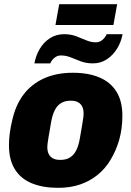

<svg xmlns="http://www.w3.org/2000/svg" viewBox="-20 -889 630 921"><path d="M259 12Q185 12 132 -10Q79 -32 51 -77.5Q23 -123 23 -192Q23 -221 27 -251Q31 -281 38 -309Q54 -384 92.5 -435Q131 -486 191 -513Q251 -540 329 -540Q404 -540 457 -517.5Q510 -495 538.5 -449.5Q567 -404 567 -334Q567 -272 552 -219Q537 -166 510 -122Q485 -80 448 -50Q411 -20 364 -4Q317 12 259 12ZM269 -122Q297 -122 315.5 -133.5Q334 -145 345.5 -167.5Q357 -190 363 -225Q371 -272 375 -295Q379 -318 380 -328Q381 -338 381 -344Q381 -364 374.5 -377.5Q368 -391 354.5 -398.5Q341 -406 319 -406Q292 -406 273 -394.5Q254 -383 242.5 -360Q231 -337 225 -302Q217 -255 213 -232Q209 -209 208 -199Q207 -189 207 -184Q207 -164 213.5 -150.5Q220 -137 233.5 -129.5Q247 -122 269 -122ZM145 -585Q152 -623 171 -655Q190 -687 220 -706Q250 -725 287 -725Q319 -725 344.5 -715.5Q370 -706 393 -696Q416 -686 440 -686Q457 -686 470.5 -697Q484 -708 492 -725H568Q561 -687 541.5 -655.5Q522 -624 492.5 -604.5Q463 -585 426 -585Q394 -585 368.5 -594.5Q343 -604 320 -613.5Q297 -623 272 -623Q255 -623 241.5 -612Q228 -601 221 -585ZM246 -769 264 -869H542L524 -769Z"/></svg>

Font: Archivo SemiCondensed Black
Style: Italic
Weight: 900
Width: 4
Italic angle: -10°
Designer: Hector Gatti
Foundry: Omnibus-Type
Version: Version 2.001